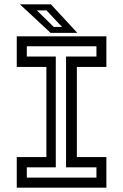

<svg xmlns="http://www.w3.org/2000/svg" viewBox="-20 -868 570 888"><path d="M57.5 0V-141.5H194.5V-558.5H57.5V-700H472V-558.5H335.5V-141.5H472V0ZM104 -46.5H426V-94H285.5V-606.5H426V-654H104V-606.5H238V-94H104ZM337.5 -716H214L72 -848H215.5ZM267 -743.5 195 -820H150.5L228.5 -743.5Z"/></svg>

Font: Tourney Medium
Style: Regular
Weight: 500
Designer: Tyler Finck
Foundry: Etcetera Type Co
Version: Version 1.015